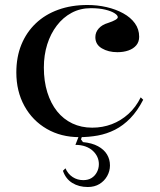

<svg xmlns="http://www.w3.org/2000/svg" viewBox="-20 -535 641 770"><path d="M298.5 15Q224.7 15 167.6 -18.1Q110.4 -51.1 77.9 -110Q45.5 -168.8 45.5 -244.5Q45.5 -306.1 65.6 -355.7Q85.8 -405.3 123.3 -441.1Q160.8 -476.9 213.4 -495.9Q266 -515 330.9 -515Q370.3 -515 407.3 -506.5Q444.3 -498 474.1 -481.6Q503.9 -465.3 521 -441.6Q538.1 -417.9 538.1 -387.6Q538.1 -367.1 526.5 -353.3Q514.9 -339.5 495 -332.6Q475.2 -325.7 450.9 -325.7Q414.5 -325.7 388.5 -341.1Q362.4 -356.5 362.4 -385.9Q362.4 -405.6 375.9 -420.8Q389.3 -436 413.5 -443Q452.4 -455.9 452.4 -466Q452.4 -473.7 439.2 -482.1Q426 -490.5 401.9 -496.3Q377.9 -502.2 344.3 -502.2Q302 -502.2 267.4 -483.7Q232.8 -465.2 207.9 -432.5Q182.9 -399.9 169.4 -357Q155.9 -314 155.9 -264.1Q155.9 -209.1 169.8 -164.7Q183.7 -120.2 209 -88.5Q234.4 -56.9 270.2 -39.9Q306 -23 349.8 -23Q391.2 -23 428.1 -36.9Q465 -50.9 495 -78Q525.1 -105.2 544.3 -144.6L554.3 -135Q531.1 -90 502.6 -60.7Q474.1 -31.4 441.2 -14.7Q408.2 1.9 372.2 8.5Q336.2 15 298.5 15ZM332.2 215Q296.3 215 269.9 198.7Q243.4 182.3 232.4 150L242.4 140Q252.6 162.8 271.4 175.1Q290.3 187.4 313.9 187.4Q333.5 187.4 347.1 178.9Q360.8 170.4 368.6 155.5Q376.5 140.6 376.5 123.2Q376.5 108.2 370.5 94.7Q364.5 81.3 352.6 70.1Q340.7 59 323.1 52.5Q305.5 46 282.4 46L300.4 0H313.3L304.8 23.9L312.8 34.9Q349 38.3 373.1 51.5Q397.3 64.7 409.1 84.4Q421 104.1 421 128.4Q421 151.1 409.8 171Q398.7 190.8 379 202.9Q359.2 215 332.2 215Z"/></svg>

Font: Kalnia Thin
Style: Regular
Weight: 100
Version: Version 1.105